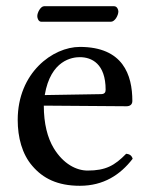

<svg xmlns="http://www.w3.org/2000/svg" viewBox="-20 -588 487 618"><path d="M337 -518C350 -518 361 -539 361 -551C361 -557 357 -568 347 -568H122C111 -568 100 -548 100 -536C100 -529 104 -518 113 -518ZM124 -282C143 -395 213 -404 237 -404C275 -404 320 -383 320 -299C320 -290 316 -285.2 305 -285ZM386 -93C349 -55 320 -39 262 -39C226 -39 184 -60 153 -111C133 -144 121 -190 121 -248L387 -246C399 -246 406 -252 406 -263C406 -347 376 -437 237 -437C150 -437 37 -354 37 -202C37 -146 51 -92 84 -54C118 -14 165 10 237 10C313 10 367 -25 407 -77C404 -87 398 -92 386 -93Z"/></svg>

Font: Libertinus Serif
Style: Regular
Weight: 400
Designer: Philipp H. Poll
Foundry: Khaled Hosny
Version: Version 6.2